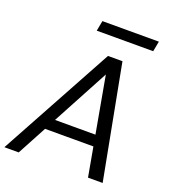

<svg xmlns="http://www.w3.org/2000/svg" viewBox="-170 -993 991 1109"><g transform="rotate(20 325.0 -439.0)"><path d="M-15 0 367 -700H456L589 0H499L392 -595L73 0ZM135 -180 171 -248H488L500 -180ZM256 -815 268 -878H615L603 -815Z"/></g></svg>

Font: DM Sans 9pt
Style: Italic
Weight: 400
Italic angle: -10°
Designer: Colophon Foundry, Jonny Pinhorn
Foundry: Colophon Foundry
Version: Version 4.004